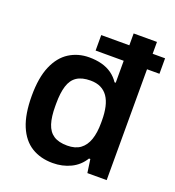

<svg xmlns="http://www.w3.org/2000/svg" viewBox="-133 -828 859 944"><g transform="rotate(20 296.0 -355.5)"><path d="M248 12Q184 12 137 -17Q90 -46 64.5 -107Q39 -168 39 -264Q39 -359 65 -419.5Q91 -480 137 -509Q183 -538 241 -538Q277 -538 307 -530Q337 -522 360 -505.5Q383 -489 399 -465H405V-723H527V0H426L416 -70H409Q384 -29 341.5 -8.5Q299 12 248 12ZM286 -93Q328 -93 354 -112Q380 -131 392.5 -167Q405 -203 405 -255V-268Q405 -307 398 -338Q391 -369 376.5 -390Q362 -411 339.5 -422Q317 -433 286 -433Q241 -433 214.5 -415.5Q188 -398 176.5 -361.5Q165 -325 165 -269V-255Q165 -200 176.5 -164Q188 -128 214.5 -110.5Q241 -93 286 -93ZM258 -580V-661H592V-580Z"/></g></svg>

Font: Archivo SemiBold SemiBold
Style: Regular
Weight: 600
Version: Version 2.001